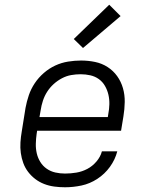

<svg xmlns="http://www.w3.org/2000/svg" viewBox="-20 -784 640 812"><path d="M255 8Q232 8 209.5 5Q187 2 166.5 -6Q146 -14 129 -27Q112 -40 99 -57Q86 -74 78.5 -94.5Q71 -115 68 -137Q65 -159 66.5 -182Q68 -205 72 -228L88 -328Q93 -355 102 -381.5Q111 -408 127 -432Q143 -456 165.5 -475.5Q188 -495 214 -507Q240 -519 268 -523.5Q296 -528 323 -528Q353 -528 382 -522Q411 -516 435 -500.5Q459 -485 475.5 -462Q492 -439 500 -411Q508 -383 507.5 -352.5Q507 -322 502 -292L492 -231H137L135 -218Q132 -197 131.5 -176Q131 -155 135.5 -135.5Q140 -116 150.5 -99Q161 -82 177.5 -70.5Q194 -59 214 -54.5Q234 -50 255 -50Q279 -50 303 -54Q327 -58 349 -69.5Q371 -81 388 -101Q405 -121 411 -144H476Q467 -109 445 -78.5Q423 -48 391.5 -27.5Q360 -7 325 0.5Q290 8 255 8ZM147 -289H436L438 -302Q442 -322 442.5 -343Q443 -364 438.5 -383.5Q434 -403 424 -420.5Q414 -438 398 -449.5Q382 -461 362 -465.5Q342 -470 321 -470Q301 -470 281 -466.5Q261 -463 242 -453Q223 -443 207 -428.5Q191 -414 179.5 -396Q168 -378 161.5 -358Q155 -338 152 -318ZM331 -581 292 -619 442 -764 490 -716Z"/></svg>

Font: Iosevka Etoile Light Oblique
Style: Regular
Weight: 300
Italic angle: -9°
Designer: Belleve Invis
Foundry: Belleve Invis
Version: Version 15.5.2; ttfautohint (v1.8.4)